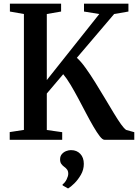

<svg xmlns="http://www.w3.org/2000/svg" viewBox="-20 -763 753 1048"><path d="M33 0V-42L110.5 -54V-686.5L34 -700V-743H313.5V-700L235.5 -686.5V-326L522 -686.5L438.5 -700V-743H681V-700L603 -686.5L399.5 -447.5Q422 -427.5 447.2 -392.2Q472.5 -357 499 -314.5Q525.5 -272 551.2 -228.8Q577 -185.5 599.8 -147.8Q622.5 -110 640.5 -84.8Q658.5 -59.5 669.5 -53.5L713 -41.5V0H550Q539.5 0 524.2 -19.8Q509 -39.5 490 -72Q471 -104.5 450.2 -144.2Q429.5 -184 408 -224.2Q386.5 -264.5 365.5 -299.8Q344.5 -335 325 -358L235.5 -252.5V-53.5L319.5 -41.5V0ZM437.5 131.5Q437.5 163 421.8 190.5Q406 218 386 237.8Q366 257.5 352 265.5H351L322 249L321.5 243.5Q335 234 343.8 216Q352.5 198 352.5 185.5Q352.5 171.5 346.5 163Q340.5 154.5 330.5 147.5Q322 141.5 315 132.2Q308 123 308 107Q308 89 318 77.8Q328 66.5 341.5 61.5Q355 56.5 365.5 56.5H368.5Q399 56.5 418.2 76.8Q437.5 97 437.5 131.5Z"/></svg>

Font: Merriweather 60pt SemiBold
Style: Regular
Weight: 600
Version: Version 2.100